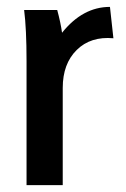

<svg xmlns="http://www.w3.org/2000/svg" viewBox="-20 -537 365 557"><path d="M146 -508Q156 -471 160 -442Q220 -517 299 -517L309 -426Q243 -432 202.5 -392Q162 -352 162 -282V0H57V-360Q57 -453 50 -508Z"/></svg>

Font: LT Superior Semi-bold
Style: Regular
Weight: 600
Designer: Daniel Lyons
Foundry: LyonsType
Version: Version 1.0